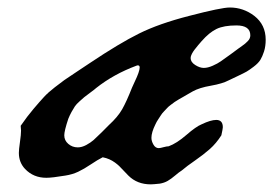

<svg xmlns="http://www.w3.org/2000/svg" viewBox="-20 -477 728 512"><path d="M383.8 -109.4Q383.8 -100.6 389.2 -91.3Q394.5 -82 403.3 -82Q407.2 -82 416 -84.5Q424.8 -86.9 429.7 -86.9Q451.2 -94.7 477.1 -117.2Q502.9 -139.6 517.6 -145.5Q542 -157.2 556.6 -157.2Q574.2 -157.2 574.2 -137.7Q574.2 -133.8 570.3 -116.2Q556.6 -94.7 539.6 -79.6Q522.5 -64.5 500.5 -49.3Q478.5 -34.2 464.8 -22.5Q457 -17.6 446.8 -8.8Q436.5 0 427.2 5.4Q418 10.7 406.2 12.7Q388.7 14.6 381.8 14.6Q345.7 14.6 322.3 -8.8Q318.4 -12.7 310.1 -21.5Q301.8 -30.3 297.9 -34.2Q293.9 -38.1 286.6 -43.5Q279.3 -48.8 271.5 -52.2Q263.7 -55.7 253.9 -57.6Q240.2 -50.8 222.2 -38.6Q204.1 -26.4 188.5 -19Q172.9 -11.7 154.3 -8.8Q119.1 -2.9 103.5 -2.9Q69.3 -2.9 46.9 -26.4Q30.3 -43.9 30.3 -69.3Q30.3 -78.1 33.2 -98.1Q36.1 -118.2 36.1 -128.9Q36.1 -130.9 35.6 -135.3Q35.2 -139.6 35.2 -141.6Q52.7 -167 69.3 -186.5Q85.9 -206.1 97.2 -218.3Q108.4 -230.5 126 -244.1Q143.6 -257.8 151.9 -263.7Q160.2 -269.5 184.6 -285.6Q209 -301.8 220.7 -309.6Q297.9 -361.3 351.1 -387.7Q404.3 -414.1 484.4 -434.6Q570.3 -457 592.8 -457Q628.9 -457 658.2 -434.6Q688.5 -411.1 688.5 -371.1Q688.5 -353.5 684.1 -339.8Q679.7 -326.2 674.3 -317.4Q668.9 -308.6 656.7 -299.3Q644.5 -290 637.7 -286.1Q630.9 -282.2 613.3 -273.9Q595.7 -265.6 589.8 -262.7Q573.2 -253.9 542.5 -248.5Q511.7 -243.2 494.1 -233.4Q492.2 -232.4 481.4 -226.1Q470.7 -219.7 468.8 -218.8Q466.8 -217.8 457.5 -212.4Q448.2 -207 445.8 -205.1Q443.4 -203.1 436 -197.8Q428.7 -192.4 426.3 -189.5Q423.8 -186.5 418 -180.7Q412.1 -174.8 409.2 -169.9Q406.2 -165 401.9 -158.7Q397.5 -152.3 394.5 -145.5Q383.8 -124 383.8 -109.4ZM151.4 -116.2Q151.4 -102.5 162.1 -93.3Q172.9 -84 187.5 -84Q198.2 -84 210 -90.3Q221.7 -96.7 229.5 -103.5Q237.3 -110.4 251 -124Q264.6 -137.7 270.5 -143.6Q293.9 -165 305.7 -185.5Q317.4 -206.1 332 -243.2Q334 -248 339.8 -260.3Q345.7 -272.5 349.1 -282.2Q352.5 -292 352.5 -296.9Q352.5 -302.7 347.7 -302.7Q345.7 -302.7 343.8 -301.8Q283.2 -279.3 236.3 -242.2Q233.4 -239.3 220.7 -230Q208 -220.7 204.6 -217.8Q201.2 -214.8 192.4 -207Q183.6 -199.2 179.7 -193.4Q175.8 -187.5 170.9 -178.7Q166 -169.9 162.1 -160.2Q151.4 -127.9 151.4 -116.2ZM488.3 -322.3Q488.3 -311.5 500.5 -303.7Q512.7 -295.9 523.4 -295.9Q534.2 -295.9 547.4 -301.8Q560.5 -307.6 568.8 -313.5Q577.1 -319.3 594.7 -332Q612.3 -344.7 617.2 -348.6Q620.1 -350.6 625.5 -354.5Q630.9 -358.4 633.8 -360.8Q636.7 -363.3 640.6 -367.2Q644.5 -371.1 646 -375Q647.5 -378.9 647.5 -382.8Q647.5 -409.2 610.4 -409.2Q577.1 -409.2 557.6 -399.9Q538.1 -390.6 517.6 -367.2Q514.6 -364.3 508.3 -356.4Q502 -348.6 498.5 -344.2Q495.1 -339.8 491.7 -333.5Q488.3 -327.1 488.3 -322.3Z"/></svg>

Font: Essays1743
Style: Italic
Weight: 500
Italic angle: -10°
Designer: Based on the typeface in a 1743 English translation of the essays of Montaigne.  PostScript/TrueType font designed by Jo
Version: Version 002.100